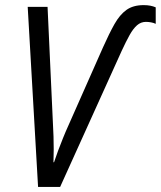

<svg xmlns="http://www.w3.org/2000/svg" viewBox="-20 -741 637 761"><path d="M130.9 0 89.8 -713.9H168.5L189.9 -249Q191.4 -225.1 192.1 -200.2Q192.9 -175.3 192.9 -149.7Q192.9 -124 191.9 -97.7L194.3 -98.1Q201.2 -119.1 210.4 -144Q219.7 -168.9 230 -194.3Q240.2 -219.7 250.5 -242.2L388.2 -553.2Q412.6 -607.9 433.6 -645.3Q454.6 -682.6 481.2 -701.7Q507.8 -720.7 549.3 -720.7Q564 -720.7 575.4 -718.5Q586.9 -716.3 597.2 -711.9V-646.5Q589.4 -650.4 579.1 -652.3Q568.8 -654.3 558.1 -654.3Q538.6 -654.3 523.2 -640.9Q507.8 -627.4 493.7 -602.1Q479.5 -576.7 462.4 -539.6L218.3 0Z"/></svg>

Font: Open Sans SemiCondensed
Style: Italic
Weight: 400
Width: 4
Italic angle: -12°
Designer: Monotype Design Team
Foundry: Monotype Imaging Inc.
Version: Version 3.000